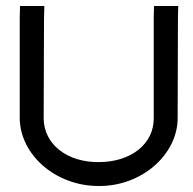

<svg xmlns="http://www.w3.org/2000/svg" viewBox="-20 -602 647 642"><path d="M46 -543 47 -582H128.3L127.2 -542L126 -207C126 -121 203 -59 310 -60C418.1 -60 495 -121 494 -207V-543L495 -582H576L575 -542L574 -207C574 -87 456 21 310 20C165.1 20 47 -85 46 -207Z"/></svg>

Font: Nordica Plus
Style: NordicaClassicLtExt
Weight: 300
Version: Version 1.01